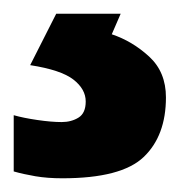

<svg xmlns="http://www.w3.org/2000/svg" viewBox="-38 -20 263 280"><path d="M204 122Q204 178 171.5 209Q139 240 53 240Q31 240 13.5 237Q-4 234 -18 230V148Q-4 152 16.5 155Q37 158 52 158Q66 158 76.5 151.5Q87 145 87 128Q87 110 69 96Q51 82 6 75L44 0H138L125 30Q155 40 179.5 62.5Q204 85 204 122Z"/></svg>

Font: RS Noto Sans
Style: Bold
Weight: 700
Designer: Monotype Design Team
Foundry: Monotype Imaging Inc.
Version: Version 3.10